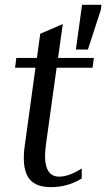

<svg xmlns="http://www.w3.org/2000/svg" viewBox="-20 -772 444 803"><path d="M321.8 -25.4Q263.2 10.7 192.9 10.7Q122.1 10.7 96.7 -32.7Q71.3 -76.2 83.5 -163.1L128.4 -488.8H43L48.3 -529.8H134.3L148.4 -630.9L242.7 -671.4L222.7 -529.8H372.6L367.2 -488.8H216.8L172.4 -169.9Q153.3 -33.2 227.5 -33.2Q268.6 -33.2 321.8 -67.4ZM323.2 -752H404.3L401.9 -731.4L347.7 -564.9H297.4Z"/></svg>

Font: NoticiaText-Italic
Style: Italic
Weight: 400
Italic angle: -8°
Designer: JM Sole
Foundry: JM Sole
Version: Version 1.003